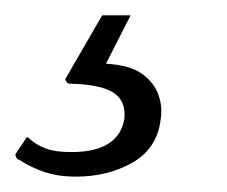

<svg xmlns="http://www.w3.org/2000/svg" viewBox="-73 -25 295 250"><path d="M136 132Q131 169 99 187Q67 205 26 205Q3 205 -15 199Q-33 193 -48 183Q-50 183 -51.5 180.5Q-53 178 -53 176L-39 155Q-38 153 -36.5 154Q-35 155 -33 157Q-25 164 -13 168.5Q-1 173 20 173Q52 173 69 161.5Q86 150 89 129Q91 106 74.5 95.5Q58 85 19 84Q15 84 13.5 81.5Q12 79 12 78L60 -5H97L66 56Q65 57 65 57.5Q65 58 66 58Q97 60 112.5 71.5Q128 83 133.5 99Q139 115 136 132Z"/></svg>

Font: Libre Franklin Thin ExtraLight
Style: Italic
Weight: 250
Italic angle: -8°
Version: Version 3.000